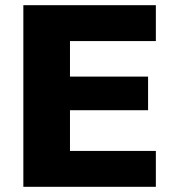

<svg xmlns="http://www.w3.org/2000/svg" viewBox="-20 -720 665 740"><path d="M70 0H580.7V-138.3H249.7V-295.2H550.7V-424.8H249.7V-561.7H580.7V-700H70Z"/></svg>

Font: Golos Text VF
Style: Regular
Weight: 400
Designer: A.Korolkova, Vitaly Kuzmin
Foundry: ParaType Ltd
Version: Version 2.005